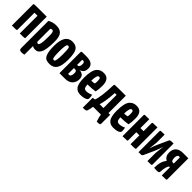

<svg xmlns="http://www.w3.org/2000/svg" viewBox="249 -1708 3103 3103"><g transform="rotate(45 1800.5 -156.5)"><path d="M331 -20Q331 -6 322 -4Q310 0 215 0V-405H146V-20V-19Q146 -5 132 -2.5Q118 0 34 0V-480Q34 -481 34 -482Q34 -496 48 -498Q62 -500 146 -500H331Z M398 -471Q461 -510 546 -510Q625 -510 666 -466Q707 -422 707 -307Q707 -210 697 -145Q687 -80 668 -47.5Q649 -15 627.5 -2.5Q606 10 576 10Q533 10 510 -9V188Q485 197 452 197Q422 197 410 187Q398 177 398 148ZM510 -107Q522 -89 538 -89Q545 -89 550.5 -92.5Q556 -96 562 -108.5Q568 -121 572 -143Q576 -165 578.5 -205Q581 -245 581 -300Q581 -369 572 -391.5Q563 -414 540 -414Q524 -414 510 -402Z M747 -251Q747 -510 913 -510Q997 -510 1033 -455.5Q1069 -401 1069 -255Q1069 -114 1028.5 -52Q988 10 905 10Q846 10 814.5 -8Q783 -26 765 -83.5Q747 -141 747 -251ZM870 -252Q870 -177 874.5 -139Q879 -101 886.5 -92Q894 -83 908 -83Q919 -83 926.5 -92Q934 -101 940 -140.5Q946 -180 946 -252Q946 -356 939 -385Q932 -414 909 -414Q896 -414 888.5 -404Q881 -394 875.5 -357Q870 -320 870 -252Z M1122 -480Q1122 -500 1150 -500H1240Q1400 -500 1400 -385Q1400 -326 1373 -298Q1346 -270 1313 -265Q1328 -265 1340 -263Q1350 -261 1358.5 -258Q1367 -255 1384 -245Q1401 -235 1411 -213Q1421 -191 1421 -160Q1421 -91 1378 -45.5Q1335 0 1246 0H1122ZM1229 -297Q1233 -296 1247 -296Q1261 -296 1272 -313Q1283 -330 1283 -363Q1283 -415 1251 -415L1229 -413ZM1229 -90Q1234 -89 1248 -89Q1294 -89 1294 -172Q1294 -203 1284 -213.5Q1274 -224 1250 -224L1229 -222Z M1636 -99Q1684 -99 1742 -127Q1751 -97 1751 -52Q1751 -23 1710.5 -6.5Q1670 10 1609 10Q1573 10 1546 -0.5Q1519 -11 1497.5 -36.5Q1476 -62 1465 -109.5Q1454 -157 1454 -226Q1454 -313 1467.5 -372Q1481 -431 1507.5 -459.5Q1534 -488 1562.5 -499Q1591 -510 1630 -510Q1758 -510 1758 -347Q1758 -260 1744 -205Q1687 -193 1571 -191Q1573 -141 1587 -120Q1601 -99 1636 -99ZM1615 -413Q1574 -413 1571 -278Q1625 -278 1644 -287Q1649 -302 1649 -339Q1649 -385 1642 -399Q1635 -413 1615 -413Z M1783 128Q1830 128 1846 124Q1862 120 1868 103Q1882 59 1891 0H2069Q2074 44 2101 128Q2147 128 2162 123.5Q2177 119 2177 97V-104H2138V-500H1989Q1905 -500 1891 -497.5Q1877 -495 1877 -481Q1877 -481 1877 -480Q1869 -203 1828 -104Q1789 -102 1785 -97Q1783 -93 1783 -84ZM2023 -104H1936Q1969 -203 1982 -405H2023Z M2387 -99Q2435 -99 2493 -127Q2502 -97 2502 -52Q2502 -23 2461.5 -6.5Q2421 10 2360 10Q2324 10 2297 -0.5Q2270 -11 2248.5 -36.5Q2227 -62 2216 -109.5Q2205 -157 2205 -226Q2205 -313 2218.5 -372Q2232 -431 2258.5 -459.5Q2285 -488 2313.5 -499Q2342 -510 2381 -510Q2509 -510 2509 -347Q2509 -260 2495 -205Q2438 -193 2322 -191Q2324 -141 2338 -120Q2352 -99 2387 -99ZM2366 -413Q2325 -413 2322 -278Q2376 -278 2395 -287Q2400 -302 2400 -339Q2400 -385 2393 -399Q2386 -413 2366 -413Z M2862 -20Q2862 -6 2853 -4Q2841 0 2746 0V-203H2675V-20V-19Q2675 -5 2661 -2.5Q2647 0 2563 0V-480Q2563 -481 2563 -482Q2563 -496 2577 -498Q2591 -500 2675 -500V-298H2746V-480Q2746 -495 2761 -497.5Q2776 -500 2862 -500Z M3138 -474Q3147 -494 3158.5 -497Q3170 -500 3230 -500V-20Q3230 -5 3217.5 -2.5Q3205 0 3132 0V-189Q3132 -204 3140.5 -265.5Q3149 -327 3150 -347Q3132 -282 3095 -195L3018 -26Q3009 -6 2997.5 -3Q2986 0 2928 0V-480Q2928 -495 2942 -497.5Q2956 -500 3026 -500V-316Q3026 -309 3009 -166Q3040 -259 3064 -310Z M3401 -28Q3400 3 3354 3Q3309 3 3285 0Q3285 -149 3350 -221Q3281 -263 3281 -346Q3281 -422 3324.5 -461Q3368 -500 3446 -500H3568V-20Q3568 -5 3554.5 -2.5Q3541 0 3460 0V-186H3440Q3405 -140 3401 -28ZM3401 -350Q3401 -273 3441 -273L3461 -274V-413Q3452 -416 3437 -416Q3422 -416 3411.5 -397.5Q3401 -379 3401 -350Z"/></g></svg>

Font: Yanone Kaffeesatz Bold
Style: Regular
Weight: 700
Designer: Yanone (Cyrillic: Daniel Pouzeot)
Foundry: Yanone
Version: Version 1.003;PS 001.003;hotconv 1.0.88;makeotf.lib2.5.64775